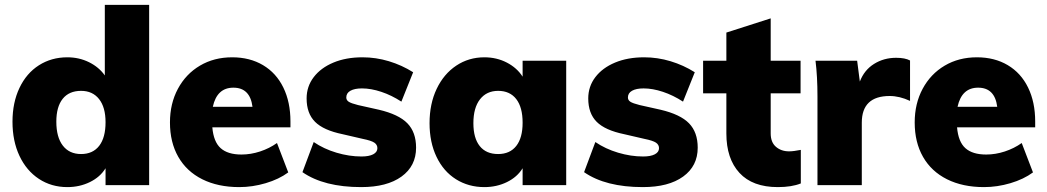

<svg xmlns="http://www.w3.org/2000/svg" viewBox="-20 -756 4277 784"><path d="M589 -736V0H411V-69Q389 -33 347 -12.5Q305 8 255 8Q190 8 139 -25.5Q88 -59 59.5 -119.5Q31 -180 31 -259Q31 -337 59.5 -397Q88 -457 139 -489.5Q190 -522 255 -522Q303 -522 343.5 -502Q384 -482 408 -448V-736ZM411 -257Q411 -318 384.5 -351.5Q358 -385 311 -385Q262 -385 236 -352.5Q210 -320 210 -259Q210 -196 236.5 -161.5Q263 -127 311 -127Q359 -127 385 -160.5Q411 -194 411 -257Z M1166 -236H847Q852 -177 881 -151Q910 -125 966 -125Q1004 -125 1042 -137.5Q1080 -150 1111 -172L1157 -52Q1119 -24 1065 -8Q1011 8 957 8Q870 8 806 -24Q742 -56 708 -115.5Q674 -175 674 -256Q674 -333 706.5 -393.5Q739 -454 796.5 -488Q854 -522 928 -522Q1000 -522 1054 -490Q1108 -458 1137 -398.5Q1166 -339 1166 -260ZM849 -320H1011Q1001 -398 933 -398Q866 -398 849 -320Z M1215 -53 1261 -176Q1302 -148 1354 -132.5Q1406 -117 1456 -117Q1487 -117 1504 -126Q1521 -135 1521 -151Q1521 -165 1508.5 -173.5Q1496 -182 1461 -189L1379 -208Q1301 -224 1266.5 -258.5Q1232 -293 1232 -354Q1232 -403 1261 -441Q1290 -479 1341.5 -500.5Q1393 -522 1460 -522Q1515 -522 1568 -506Q1621 -490 1667 -461L1619 -341Q1579 -367 1537 -381Q1495 -395 1458 -395Q1428 -395 1411 -385.5Q1394 -376 1394 -358Q1394 -347 1404 -340.5Q1414 -334 1442 -327L1527 -308Q1608 -289 1643.5 -252.5Q1679 -216 1679 -153Q1679 -78 1619.5 -35Q1560 8 1455 8Q1303 8 1215 -53Z M2292 -508V0H2114V-69Q2092 -33 2050 -12.5Q2008 8 1958 8Q1893 8 1842 -24Q1791 -56 1762.5 -115.5Q1734 -175 1734 -253Q1734 -332 1763 -393Q1792 -454 1843 -488Q1894 -522 1958 -522Q2008 -522 2049.5 -500.5Q2091 -479 2114 -443V-508ZM2114 -255Q2114 -318 2088 -351.5Q2062 -385 2014 -385Q1967 -385 1940 -350.5Q1913 -316 1913 -253Q1913 -192 1939 -159.5Q1965 -127 2014 -127Q2062 -127 2088 -160Q2114 -193 2114 -255Z M2365 -53 2411 -176Q2452 -148 2504 -132.5Q2556 -117 2606 -117Q2637 -117 2654 -126Q2671 -135 2671 -151Q2671 -165 2658.5 -173.5Q2646 -182 2611 -189L2529 -208Q2451 -224 2416.5 -258.5Q2382 -293 2382 -354Q2382 -403 2411 -441Q2440 -479 2491.5 -500.5Q2543 -522 2610 -522Q2665 -522 2718 -506Q2771 -490 2817 -461L2769 -341Q2729 -367 2687 -381Q2645 -395 2608 -395Q2578 -395 2561 -385.5Q2544 -376 2544 -358Q2544 -347 2554 -340.5Q2564 -334 2592 -327L2677 -308Q2758 -289 2793.5 -252.5Q2829 -216 2829 -153Q2829 -78 2769.5 -35Q2710 8 2605 8Q2453 8 2365 -53Z M3250 -144V-7Q3213 8 3156 8Q3053 8 2999.5 -50Q2946 -108 2946 -211V-375H2851V-508H2946V-623L3127 -681V-508H3249V-375H3127V-211Q3127 -175 3148.5 -156.5Q3170 -138 3202 -138Q3220 -138 3250 -144Z M3696 -509V-344Q3653 -364 3613 -364Q3499 -364 3499 -255V0H3318V-362Q3318 -444 3310 -508H3480L3491 -423Q3509 -470 3549 -495Q3589 -520 3639 -520Q3676 -520 3696 -509Z M4207 -236H3888Q3893 -177 3922 -151Q3951 -125 4007 -125Q4045 -125 4083 -137.5Q4121 -150 4152 -172L4198 -52Q4160 -24 4106 -8Q4052 8 3998 8Q3911 8 3847 -24Q3783 -56 3749 -115.5Q3715 -175 3715 -256Q3715 -333 3747.5 -393.5Q3780 -454 3837.5 -488Q3895 -522 3969 -522Q4041 -522 4095 -490Q4149 -458 4178 -398.5Q4207 -339 4207 -260ZM3890 -320H4052Q4042 -398 3974 -398Q3907 -398 3890 -320Z"/></svg>

Font: Muli Black
Style: Regular
Weight: 900
Designer: Vernon Adams
Foundry: Vernon Adams
Version: Version 2.001